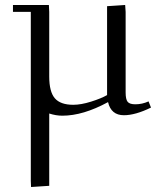

<svg xmlns="http://www.w3.org/2000/svg" viewBox="-20 -459 648 773"><path d="M32.2 -411.1V-439H176.8L178.2 -411.1V-150.9Q178.2 -89.4 200.9 -63.2Q223.6 -37.1 274.9 -37.1Q306.2 -37.1 346.7 -49.8Q387.2 -62.5 411.1 -76.2V-434.1L483.9 -439L485.8 -411.1V-86.9Q485.8 -59.1 493.9 -49.1Q502 -39.1 524.9 -39.1Q552.2 -39.1 578.1 -50.8L587.9 -25.9Q524.9 4.9 479 4.9Q427.2 4.9 415 -47.9Q314.5 6.8 231 6.8Q205.6 6.8 178.2 -2V289.1L105 293.9L104 269V-411.1Z"/></svg>

Font: Dehuti
Style: Book
Weight: 400
Version: Version 1.2